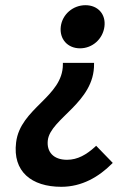

<svg xmlns="http://www.w3.org/2000/svg" viewBox="-20 -523 504 739"><path d="M342 -281H222V-275C222 -150 58 -107 42 25C28 137 101 196 216 196C295 196 360 158 411 107L414 104L350 38L346 42C313 72 279 92 238 92C185 92 159 61 164 17C174 -67 344 -128 342 -277ZM309 -503C261 -503 220 -468 214 -421C208 -373 240 -337 288 -337C336 -337 376 -373 382 -421C388 -468 357 -503 309 -503Z"/></svg>

Font: Falling Sky
Style: MedObl
Weight: 500
Designer: Paul D. Hunt
Foundry: Adobe Systems Incorporated
Version: Version 1.02